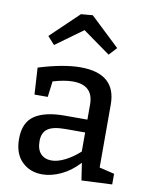

<svg xmlns="http://www.w3.org/2000/svg" viewBox="-89 -867 730 942"><g transform="rotate(10 275.5 -396.0)"><path d="M459 -72 534 -54V-1L382 6L369 -80Q329 -36 280.5 -13Q232 10 186 10Q125 10 85 -29.5Q45 -69 45 -142Q45 -224 96.5 -258.5Q148 -293 246 -293H359V-368Q359 -465 257 -465Q215 -465 158 -448L148 -369H82L74 -502Q197 -540 282 -540Q459 -540 459 -386ZM220 -65Q250 -65 287 -83.5Q324 -102 359 -134V-229H262Q198 -229 172 -209.5Q146 -190 146 -149Q146 -107 166 -86Q186 -65 220 -65ZM296 -802 442 -664 406 -625 269 -723 134 -625 99 -664 238 -797Z"/></g></svg>

Font: Bitter Pro Medium
Style: Regular
Weight: 500
Designer: Sol Matas, and Bitter project Authors
Foundry: Sol Matas
Version: Version 1.010